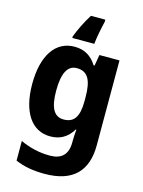

<svg xmlns="http://www.w3.org/2000/svg" viewBox="-145 -849 876 1173"><g transform="rotate(15 293.5 -263.0)"><path d="M371 -753V-766H280C248 -715 223 -663 205 -616V-606H344C348 -647 360 -708 371 -753ZM233 -558C114 -558 41 -453 41 -272C41 -94 112 10 229 10C291 10 337 -16 370 -71H374C372 -50 370 -21 370 0V10C370 88 331 124 258 124C192 124 132 110 70 82V206C126 230 184 240 256 240C434 240 519 152 519 -11V-548H392L380 -478H374C340 -532 295 -558 233 -558ZM280 -435C349 -435 377 -387 377 -275V-253C377 -152 347 -111 282 -111C221 -111 193 -162 193 -270C193 -380 222 -435 280 -435Z"/></g></svg>

Font: Noto Sans Armenian SemiCondensed Medium
Style: Regular
Weight: 500
Width: 4
Designer: Monotype Design Team
Foundry: Monotype Imaging Inc.
Version: Version 2.008